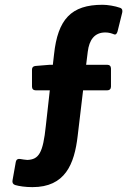

<svg xmlns="http://www.w3.org/2000/svg" viewBox="-20 -684 567 800"><path d="M418.9 -548.8C433.6 -548.8 445.3 -544.9 455.1 -541C461.9 -538.1 466.8 -543 469.7 -552.7L489.3 -631.8C491.2 -640.6 489.3 -648.4 480.5 -651.4C459 -659.2 427.7 -664.1 407.2 -664.1C276.4 -664.1 220.7 -603.5 205.1 -457L200.2 -414.1H187.5L127.9 -409.2C118.2 -408.2 113.3 -403.3 113.3 -393.6V-323.2C113.3 -313.5 119.1 -307.6 128.9 -307.6H187.5L170.9 -159.2C159.2 -45.9 141.6 -19.5 93.8 -17.6C84 -18.6 74.2 -19.5 64.5 -21.5C54.7 -23.4 47.9 -19.5 45.9 -9.8L32.2 67.4C30.3 77.1 34.2 84 43 86.9C59.6 91.8 85.9 95.7 115.2 95.7C251 95.7 290 1 303.7 -118.2L326.2 -307.6H426.8C436.5 -307.6 442.4 -313.5 442.4 -323.2V-398.4C442.4 -408.2 436.5 -414.1 426.8 -414.1H338.9L345.7 -468.8C351.6 -516.6 373 -548.8 418.9 -548.8Z"/></svg>

Font: Ed Sans Neue
Style: Bold
Weight: 700
Designer: Stephen Hutchings
Version: Version 1.004;PS 001.004;hotconv 1.0.88;makeotf.lib2.5.64775